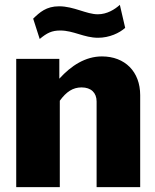

<svg xmlns="http://www.w3.org/2000/svg" viewBox="-20 -773 641 793"><path d="M47 0H227V-357C254 -394 281 -412 317 -412C356 -412 379 -390 379 -354V0H559V-380C559 -477 496 -540 401 -540C333 -540 274 -502 225 -448V-530H47ZM497 -658 475 -753C454 -734 422 -714 384 -714C337 -714 285 -747 224 -747C171 -747 144 -722 117 -696L144 -612C174 -637 194 -647 229 -647C284 -647 327 -617 385 -617C432 -617 474 -637 497 -658Z"/></svg>

Font: Bisquit Text
Style: Bold
Weight: 800
Version: Version 1.004;Glyphs 3.2.3 (3260)